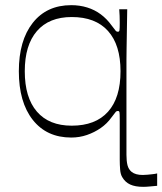

<svg xmlns="http://www.w3.org/2000/svg" viewBox="-20 -517 629 744"><path d="M589 203Q576 204 561.5 205.5Q547 207 535 207Q504 207 484.5 198Q465 189 454 170Q447 159 445.5 140Q444 121 444 103Q444 76 444 49.5Q444 23 444 -2.5Q444 -28 444 -54Q444 -76 443 -81.5Q442 -87 437 -87Q432 -87 429 -84Q426 -81 412 -62Q395 -38 370.5 -21Q346 -4 317 6Q288 16 256 16Q161 16 107 -52.5Q53 -121 53 -241Q53 -360 107 -428.5Q161 -497 256 -497Q289 -497 318 -488Q347 -479 370.5 -461.5Q394 -444 412 -419Q426 -400 429 -397Q432 -394 437 -394Q442 -394 443 -400Q444 -406 444 -430Q444 -443 443.5 -456Q443 -469 442 -481H473Q472 -426 471.5 -389.5Q471 -353 470.5 -328.5Q470 -304 470 -284.5Q470 -265 470 -245Q470 -225 470 -197Q470 -128 470 -59.5Q470 9 470 83Q470 107 474 123Q478 139 490 149Q505 161 533 161Q542 161 551.5 160Q561 159 571 158Q581 157 589 155ZM76 -241Q76 -139 123 -84.5Q170 -30 258 -30Q350 -30 398.5 -84Q447 -138 447 -241Q447 -343 398.5 -397Q350 -451 258 -451Q170 -451 123 -396.5Q76 -342 76 -241Z"/></svg>

Font: Ojuju Light
Style: Regular
Weight: 300
Designer: Chisaokwu Joboson, Mirko Velimirovic
Foundry: Udi Foundry
Version: Version 1.000